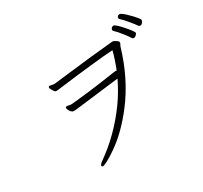

<svg xmlns="http://www.w3.org/2000/svg" viewBox="-162 -1022 1324 1254"><g transform="rotate(-30 500.0 -395.5)"><path d="M869 -799Q884 -799 930 -751.5Q976 -704 976 -694.5Q976 -685 968 -675.5Q960 -666 950.5 -666Q941 -666 935.5 -675.5Q930 -685 902 -719Q874 -753 861.5 -763.5Q849 -774 849 -781Q849 -788 855 -793.5Q861 -799 869 -799ZM856.5 -702Q875 -681 888 -663.5Q901 -646 901 -640Q901 -634 892 -625.5Q883 -617 873.5 -617Q864 -617 859.5 -626.5Q855 -636 826.5 -672Q798 -708 787 -717Q776 -726 776 -733.5Q776 -741 782.5 -747.5Q789 -754 797 -754Q805 -754 821.5 -738.5Q838 -723 856.5 -702ZM240 -622 268 -617H279Q282 -617 293.5 -618.5Q305 -620 347 -625Q599 -655 739 -667H741Q750 -667 774 -650Q780 -644 780 -638Q780 -632 776 -625.5Q772 -619 770 -614Q708 -404 589 -249Q492 -123 389 -52Q345 -21 316 -6.5Q287 8 280.5 8Q274 8 271 0Q271 -9 291 -24Q446 -132 562 -294Q609 -360 648 -441L308 -400H294Q285 -400 276.5 -409Q268 -418 264 -428.5Q260 -439 260 -442.5Q260 -446 264.5 -448.5Q269 -451 272 -451Q275 -451 283.5 -448.5Q292 -446 305 -446L320 -447Q450 -460 543.5 -473.5Q637 -487 645 -488.5Q653 -490 659.5 -490Q666 -490 669 -488Q698 -561 712 -618Q644 -614 560.5 -604.5Q477 -595 428 -590Q333 -579 303 -574.5Q273 -570 262 -570Q251 -570 240 -591Q231 -604 231 -613Q231 -622 240 -622Z"/></g></svg>

Font: LXGW WenKai Light
Style: Regular
Weight: 300
Designer: LXGW / Fontworks Inc.
Foundry: LXGW / Fontworks Inc.
Version: Version 1.501; October 10, 2024